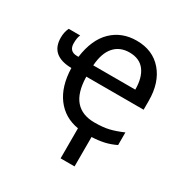

<svg xmlns="http://www.w3.org/2000/svg" viewBox="-168 -680 964 1001"><g transform="rotate(30 314.0 -180.0)"><path d="M146 -251Q19 -253 19 -361Q19 -395 32 -421H101Q92 -403 92 -369Q92 -345 104 -332.5Q116 -320 140 -320H149Q164 -431 223 -488Q282 -545 371 -545Q468 -545 524.5 -479.5Q581 -414 581 -304V-251H236Q238 -156 277.5 -110.5Q317 -65 392 -65Q443 -65 478.5 -73.5Q514 -82 558 -101V-25Q525 -9 492.5 -1.5Q460 6 417 8V185H333V4Q248 -10 198.5 -76Q149 -142 146 -251ZM238 -320H491Q491 -392 460.5 -432.5Q430 -473 369 -473Q311 -473 277 -434Q243 -395 238 -320Z"/></g></svg>

Font: Noto Sans Display
Style: Regular
Weight: 400
Designer: Monotype Design team
Foundry: Monotype Imaging Inc.
Version: Version 1.000